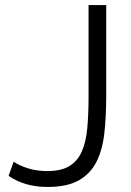

<svg xmlns="http://www.w3.org/2000/svg" viewBox="-20 -730 521 761"><path d="M34 -89Q56 -74 90.5 -63Q125 -52 168 -52Q222 -52 254.5 -71.5Q287 -91 304 -129Q321 -167 326 -222.5Q331 -278 331 -349V-710H401V-349Q401 -268 393.5 -201.5Q386 -135 362 -88Q338 -41 292 -15Q246 11 168 11Q78 11 14 -33Z"/></svg>

Font: IngvarSans
Style: Regular
Weight: 400
Version: Version 1.000